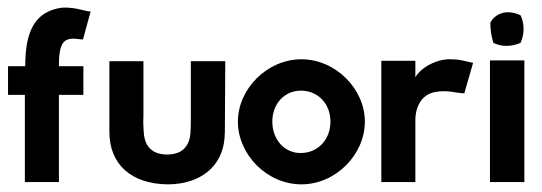

<svg xmlns="http://www.w3.org/2000/svg" viewBox="-20 -476 1418 502"><path d="M1 -228H45V0H134V-228H198V-303H134C134 -342 138 -370 162 -374C176 -377 190 -372 197 -373L217 -446C205 -445 179 -458 142 -456C70 -446 46 -393 46 -303H1Z M266 -131C266 -45 325 5 418 6C504 6 561 -41 567 -114C568 -124 568 -134 568 -145L569 -316H479V-172C479 -157 479 -142 478 -128C475 -92 455 -72 417 -72C379 -72 359 -92 356 -128C355 -142 354 -157 355 -172V-316H266Z M602 -158C602 -72 678 6 768 6C858 6 934 -72 934 -158C934 -243 858 -321 768 -321C679 -321 602 -244 602 -158ZM692 -158C692 -205 724 -239 767 -239C811 -239 844 -205 844 -158C844 -111 811 -76 767 -76C724 -75 692 -111 692 -158Z M977 0H1066V-164C1066 -188 1077 -230 1121 -236C1141 -239 1159 -237 1174 -234C1182 -233 1188 -232 1194 -232L1217 -312C1211 -312 1198 -317 1177 -320C1169 -321 1161 -321 1151 -321C1114 -319 1078 -296 1066 -274V-317H977Z M1261 0H1351V-318H1261ZM1262 -416C1262 -397 1265 -380 1270 -364C1280 -359 1291 -356 1304 -356C1317 -356 1330 -359 1341 -364C1346 -375 1349 -387 1349 -400C1349 -413 1346 -426 1341 -436C1331 -441 1319 -444 1307 -444C1287 -444 1268 -431 1262 -416Z"/></svg>

Font: Rabbid Highway Sign II Hop
Style: Regular
Weight: 400
Foundry: Cannot Into Space Fonts
Version: Version 0.277